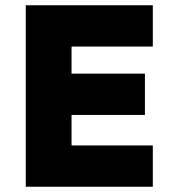

<svg xmlns="http://www.w3.org/2000/svg" viewBox="-20 -710 651 730"><path d="M78 0V-690H561V-533H252V-430H531V-273H252V-157H561V0Z"/></svg>

Font: Oxanium ExtraBold
Style: Regular
Weight: 800
Designer: Severin Meyer
Version: Version 2.000